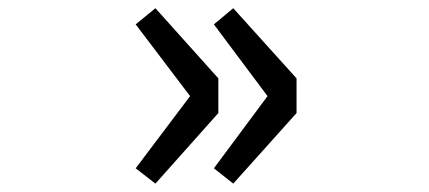

<svg xmlns="http://www.w3.org/2000/svg" viewBox="-20 -516 1040 465"><path d="M356.4 -71.3 308.6 -108.4 440.4 -283.2 308.6 -457 356.4 -496.1 508.8 -326.2V-242.2ZM544.9 -71.3 498 -108.4 627.9 -283.2 498 -457 544.9 -496.1 698.2 -326.2V-242.2Z"/></svg>

Font: GenEi Gothic M SemiBold
Style: Regular
Weight: 500
Designer: o_tamon (Modified); [Source Han Sans]
Ryoko NISHIZUKA  (kana & ideographs); Paul D. Hunt (Latin, Greek & Cyrillic); Wenl
Version: Version 1.1a;Original Version 1.004